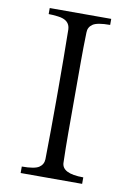

<svg xmlns="http://www.w3.org/2000/svg" viewBox="-83 -773 565 826"><g transform="rotate(10 200.0 -360.5)"><path d="M66.4 0V-28.3Q122.1 -28.3 141.1 -41Q160.2 -53.7 161.1 -77.1Q163.1 -203.1 163.1 -333V-387.7Q163.1 -516.6 161.1 -644.5Q159.2 -685.5 107.4 -691.4Q85 -694.3 66.4 -694.3V-720.7H335V-694.3Q279.3 -694.3 259.8 -681.2Q240.2 -668 240.2 -644.5Q238.3 -581.1 238.3 -517.6V-205.1Q238.3 -140.6 240.2 -77.1Q240.2 -28.3 335 -28.3V0Z"/></g></svg>

Font: GenEi Koburi Mincho v6
Style: Regular
Weight: 400
Designer: o_tamon (Modified)
Foundry: o_tamon / Adobe Systems Incorporated
Version: Version 6.1